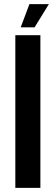

<svg xmlns="http://www.w3.org/2000/svg" viewBox="-20 -907 269 927"><path d="M54 -737H175V0H54ZM122 -887H216L147 -775H80Z"/></svg>

Font: Khand Semibold
Style: Regular
Weight: 600
Designer: Devanagari: Sanchit Sawaria, Jyotish Sonowal; Latin: Satya Rajpurohit
Foundry: Indian Type Foundry
Version: Version 1.100;PS 1.0;hotconv 1.0.78;makeotf.lib2.5.61930; tt